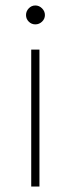

<svg xmlns="http://www.w3.org/2000/svg" viewBox="-20 -681 259 701"><path d="M133.5 -602Q123 -592 109 -592Q95 -592 85 -602Q75 -612 75 -626Q75 -640 85 -650.5Q95 -661 109 -661Q123 -661 133.5 -650.5Q144 -640 144 -626Q144 -612 133.5 -602ZM94 0V-500H124V0Z"/></svg>

Font: Human Sans ExtraLight
Style: Regular
Weight: 200
Designer: Tim Radville
Foundry: Continuum
Version: Version 1.000;FEAKit 1.0